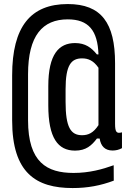

<svg xmlns="http://www.w3.org/2000/svg" viewBox="-20 -750 660 972"><path d="M224.5 -314V-216.5C224.5 -52 273 12.5 360 12.5C415.5 12.5 444 -13.5 470.5 -48.5H484.5C490.5 -10.5 511 12 550 12C566 12 582 8.5 597.5 0V-80C570.5 -73 562.5 -79.5 562.5 -124V-430C562.5 -634 493 -729.5 323 -729.5C135 -729.5 41.5 -615 41.5 -368.5V-140C41.5 126 163 202 347.5 202C424 202 489.5 189.5 556 164.5L555.5 86.5C499 107 432 125.5 352.5 125.5C218 125.5 122 72.5 122 -141.5V-374C122 -570 195.5 -652 323 -652C428 -652 474.5 -596 478.5 -474.5H470.5C443 -508.5 412.5 -532 360 -532C278.5 -532 224.5 -476 224.5 -314ZM312 -234.5V-298C312 -421 340.5 -454.5 395.5 -454.5C427 -454.5 453.5 -443 478.5 -407V-116.5C453 -77 426.5 -65.5 395.5 -65.5C338 -65.5 312 -105.5 312 -234.5Z"/></svg>

Font: Monaspace Neon Medium
Style: Regular
Weight: 500
Designer: Riley Cran & the Lettermatic Team
Foundry: Lettermatic
Version: Version 1.200 (Monaspace Neon)